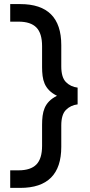

<svg xmlns="http://www.w3.org/2000/svg" viewBox="-20 -720 440 940"><path d="M30 113.9H71Q130 113.9 158 85.4Q186 56.9 186 -6.1V-109Q186 -132 188.5 -152.5Q191 -173 198.5 -191Q206 -209 220.5 -224Q235 -239 259 -251Q235 -263 220.5 -278Q206 -293 198.5 -310.5Q191 -328 188.5 -348.5Q186 -369 186 -391V-494Q186 -557 158 -585.5Q130 -614 71 -614H30V-700H79Q280 -700 280 -499V-395Q280 -341 303 -318Q326 -295 360 -291V-209Q326 -205 303 -182Q280 -159 280 -106V-1.1Q280 199.9 79 199.9H30Z"/></svg>

Font: Retni Sans Medium
Style: Regular
Weight: 500
Designer: Vitaly Kuzmin
Foundry: ParaType Ltd.
Version: Version 1.00;March 2, 2019;FontCreator 11.5.0.2425 64-bit; t